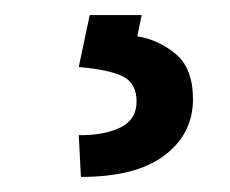

<svg xmlns="http://www.w3.org/2000/svg" viewBox="-20 -23 307 256"><path d="M99.6 -2.9H168.9L163.1 25.4Q190.9 29.8 214.1 48.8Q237.3 67.9 237.3 109.4Q237.3 155.3 199.5 184.1Q161.6 212.9 87.9 212.9L85 157.2Q118.2 157.7 140.1 147.2Q162.1 136.7 162.1 112.3Q162.1 87.9 143.8 78.9Q125.5 69.8 85 66.4Z"/></svg>

Font: Inter
Style: Regular
Weight: 400
Designer: Rasmus Andersson
Foundry: rsms
Version: Version 4.000;git-8c9346024